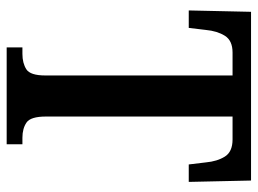

<svg xmlns="http://www.w3.org/2000/svg" viewBox="-116 -638 754 561"><g transform="rotate(90 260.5 -357.0)"><path d="M118 0V-46H137Q164 -46 182 -57.5Q200 -69 200 -113V-660H133Q98 -660 84 -637.5Q70 -615 67 -582L61 -532H10L14 -714H507L511 -532H460L454 -582Q451 -615 437 -637.5Q423 -660 387 -660H320V-115Q320 -70 337.5 -58Q355 -46 382 -46H401V0Z"/></g></svg>

Font: Noto Serif Khmer ExtraCondensed SemiBold
Style: Regular
Weight: 600
Width: 2
Designer: Danh Hong and the Monotype Design Team
Foundry: Monotype Imaging Inc.
Version: Version 2.004; ttfautohint (v1.8.4.7-5d5b)